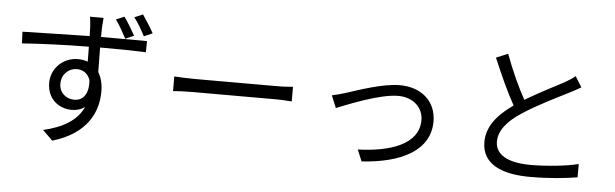

<svg xmlns="http://www.w3.org/2000/svg" viewBox="-53 -1021 4106 1281"><g transform="rotate(5 2000.0 -381.0)"><path d="M736 -801 681 -778C706 -743 733 -695 754 -655L811 -680C791 -717 760 -768 736 -801ZM858 -827 802 -803C828 -770 855 -723 876 -682L933 -707C912 -746 881 -793 858 -827ZM540 -360C548 -267 509 -220 451 -220C396 -220 349 -257 349 -319C349 -384 398 -425 450 -425C490 -425 524 -405 540 -360ZM67 -642 70 -564C195 -573 364 -580 517 -581L518 -481C498 -488 476 -492 451 -492C355 -492 274 -417 274 -318C274 -209 354 -151 439 -151C473 -151 502 -160 527 -178C486 -87 393 -31 261 -1L328 65C560 -4 626 -154 626 -290C626 -340 615 -384 594 -418L592 -582H606C753 -582 843 -580 899 -577L900 -652C853 -652 730 -653 607 -653H592L593 -718C594 -730 597 -770 598 -781H507C509 -773 512 -744 514 -718L516 -652C367 -650 179 -644 67 -642Z M1102 -433V-335C1133 -338 1186 -340 1241 -340C1316 -340 1715 -340 1790 -340C1835 -340 1877 -336 1897 -335V-433C1875 -431 1839 -428 1789 -428C1715 -428 1315 -428 1241 -428C1185 -428 1132 -431 1102 -433Z M2160 -399 2194 -317C2258 -342 2477 -434 2601 -434C2703 -434 2770 -370 2770 -286C2770 -123 2580 -61 2364 -54L2396 23C2666 6 2851 -92 2851 -284C2851 -421 2749 -506 2607 -506C2489 -506 2325 -446 2254 -424C2222 -414 2190 -405 2160 -399Z M3308 -778 3229 -745C3275 -636 3328 -519 3374 -437C3267 -362 3201 -281 3201 -178C3201 -28 3337 28 3525 28C3650 28 3765 16 3841 3V-86C3763 -66 3630 -52 3521 -52C3363 -52 3284 -104 3284 -187C3284 -263 3340 -329 3433 -389C3531 -454 3669 -520 3737 -555C3766 -570 3791 -583 3814 -597L3770 -668C3749 -651 3728 -638 3699 -621C3644 -591 3536 -538 3442 -481C3398 -560 3348 -668 3308 -778Z"/></g></svg>

Font: ChiuKong Gothic CL
Style: Regular
Weight: 400
Designer: Ryoko NISHIZUKA 西塚涼子 (kana, bopomofo & ideographs); Paul D. Hunt (Latin, Greek & Cyrillic); Sandoll Communications 산돌커뮤니
Foundry: Adobe
Version: Version 1.300